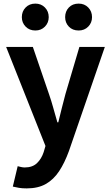

<svg xmlns="http://www.w3.org/2000/svg" viewBox="-20 -820 614 1064"><path d="M128 224Q103 224 85.5 221Q68 218 51 214L78 101Q86 103 96.5 105.5Q107 108 117 108Q160 108 185 84Q210 60 222 23L232 -11L14 -560H162L251 -300Q264 -263 275 -223Q286 -183 298 -142H303Q312 -181 322.5 -221Q333 -261 343 -300L420 -560H561L362 17Q338 83 307.5 129Q277 175 234 199.5Q191 224 128 224ZM176 -651Q143 -651 122 -672.5Q101 -694 101 -725Q101 -757 122 -778.5Q143 -800 176 -800Q208 -800 229 -778.5Q250 -757 250 -725Q250 -694 229 -672.5Q208 -651 176 -651ZM416 -651Q382 -651 361.5 -672.5Q341 -694 341 -725Q341 -757 361.5 -778.5Q382 -800 416 -800Q448 -800 469 -778.5Q490 -757 490 -725Q490 -694 469 -672.5Q448 -651 416 -651Z"/></svg>

Font: Source Han Sans TC
Style: Bold
Weight: 700
Designer: Ryoko NISHIZUKA Ë•øÂ°öÊ∂ºÂ≠ê (kana, bopomofo & ideographs); Paul D. Hunt (Latin, Greek & Cyrillic); Sandoll Communicatio
Foundry: Adobe
Version: Version 2.004;hotconv 1.0.118;makeotfexe 2.5.65603